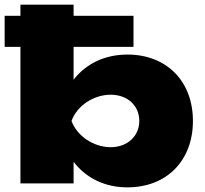

<svg xmlns="http://www.w3.org/2000/svg" viewBox="-36 -790 881 827"><path d="M281 0V-93C335 -23 415 17 513 17C681 17 795 -97 795 -269C795 -441 681 -555 513 -555C416 -555 335 -516 281 -447V-588H539V-722H281V-770H52V-722H-16V-588H52V0ZM441 -156C367 -156 296 -204 272 -269C296 -335 367 -382 441 -382C513 -382 564 -335 564 -269C564 -204 513 -156 441 -156Z"/></svg>

Font: Bounded ExtBd
Style: Regular
Weight: 800
Designer: Vlad Churkin
Version: Version 3.0